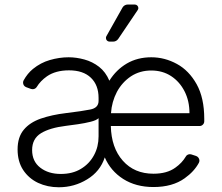

<svg xmlns="http://www.w3.org/2000/svg" viewBox="-20 -802 964 835"><path d="M145.6 -6.7Q105.1 -25.9 80.6 -62.9Q56.5 -99.8 56.5 -152.3Q56.5 -205.6 83.5 -237.9Q109.7 -269.5 157.3 -286.2Q206.3 -302.9 266 -310Q339.1 -318.9 371.8 -325.6Q408.7 -332.4 408.7 -363.3V-376.1Q408.7 -431.8 375.4 -463.8Q342 -496.1 280.2 -496.1Q221.9 -496.1 184.3 -470.2Q155.5 -449.9 139.9 -424Q137.1 -419.4 132.3 -416.7Q127.5 -414.1 122.2 -414.1Q118.3 -414.1 115.1 -415.1L93.8 -422.9Q87.4 -425.4 83.8 -430.8Q80.3 -436.1 80.3 -442.5Q80.3 -447.8 82.7 -452.4Q99.4 -482.6 123.2 -502.1Q157 -529.5 196.4 -540.8Q237.9 -552.9 278.4 -552.9Q311.8 -552.9 346.9 -543.3Q382.1 -533.7 410.9 -511.4Q439.6 -489 455.6 -451Q485.4 -498.6 531.2 -525.6Q577.8 -552.9 637.8 -552.9Q696.4 -552.9 749.6 -523.8Q801.8 -495.4 835.2 -435.7Q868.3 -376.1 868.3 -285.2V-274.5Q868.3 -266 862.2 -259.9Q856.2 -253.9 847.7 -253.9H462Q464.1 -159.4 514.2 -103Q564.3 -46.5 647.4 -46.5Q706.3 -46.5 742.5 -72.8Q771.7 -93.4 788 -121.1Q790.5 -126.1 795.5 -128.7Q800.4 -131.4 806.1 -131.4Q809.3 -131.4 812.5 -130.3L833.1 -123.6Q839.5 -121.1 843.4 -115.6Q847.3 -110.1 847.3 -103.7Q847.3 -98.4 844.8 -93.8Q824.6 -56.1 783 -26.6Q730.1 11.4 647.4 11.4Q571 11.4 515.6 -23.8Q460.9 -58.9 435.7 -117.5Q415.5 -56.1 359 -22Q302.9 12.4 235.8 12.4Q186.8 12.4 145.6 -6.7ZM155.2 -72.8Q190.3 -45.5 244.3 -45.5Q295.5 -45.5 331.7 -67.5Q368.6 -89.5 388.8 -127.1Q408.7 -163.7 408.7 -209.2V-288Q399.5 -278.8 373.9 -272.4Q348.4 -266 318.5 -261.7Q283 -256.7 266 -254.6Q196.7 -246.1 158.4 -222.7Q119.7 -198.9 119.7 -149.5Q119.7 -100.1 155.2 -72.8ZM442.5 -644.2 512.8 -769.2Q516.3 -775.2 522.4 -778.8Q528.4 -782.3 535.5 -782.3H566.1Q572.8 -782.3 577.2 -777.7Q581.7 -773.1 581.7 -766.7Q581.7 -762.8 578.8 -758.2L494 -632.5Q490.1 -627.1 484.6 -624.1Q479 -621.1 472.7 -621.1H456Q449.6 -621.1 445.1 -625.7Q440.7 -630.3 440.7 -636.7Q440.7 -641 442.5 -644.2ZM804 -309.7Q804 -362.6 783 -404.1Q761.7 -446.4 724.4 -470.9Q687.1 -495.4 637.8 -495.4Q588.4 -495.4 549.7 -470.2Q511.4 -444.6 488.6 -402.7Q465.9 -359.4 462.7 -309.7Z"/></svg>

Font: DeltaSans Light
Style: Regular
Weight: 300
Designer: Rasmus Andersson
Foundry: rsms
Version: Version 3.012